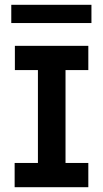

<svg xmlns="http://www.w3.org/2000/svg" viewBox="-20 -780 429 800"><path d="M42 -589H348V-488H253V-101H348V0H41V-101H138V-488H42ZM27 -760H361V-684H27Z"/></svg>

Font: Podkova
Style: Bold
Weight: 700
Designer: Ilya Yudin
Foundry: Cyreal (www.cyreal.org)
Version: Version 2.102; ttfautohint (v1.8.1.43-b0c9)